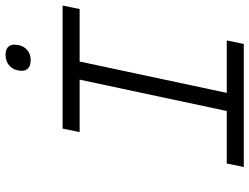

<svg xmlns="http://www.w3.org/2000/svg" viewBox="-126 -796 921 710"><g transform="rotate(-90 335.0 -440.5)"><path d="M670 -670H215L202 -607H396L280 -63H86L73 0H528L541 -63H347L463 -607H657ZM430 -833C424 -806 437 -788 468 -788C498 -788 518 -806 524 -833V-835C530 -863 518 -881 488 -881C457 -881 436 -863 430 -835Z"/></g></svg>

Font: LT Wave Mono Light
Style: Italic
Weight: 300
Designer: Daniel Lyons
Version: Version 2.5 (Glyphs App)